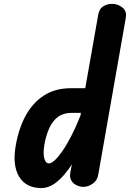

<svg xmlns="http://www.w3.org/2000/svg" viewBox="-20 -948 659 974"><path d="M190 6Q111.5 6 76.8 -52.2Q42 -110.5 60 -210.5Q75.5 -299.5 112 -364.5Q148.5 -429.5 205.2 -465Q262 -500.5 339 -500.5H412.5L478.5 -874.5Q484 -904.5 504.5 -916.5Q525 -928.5 548.5 -928.5Q578 -928.5 601.2 -909.8Q624.5 -891 618 -856.5L478.5 -62.5Q473.5 -32 450 -16Q426.5 0 403 0Q387 0 370 -7.5Q353 -15 342.8 -30.8Q332.5 -46.5 336.5 -71L344.5 -114Q306 -54.5 267.2 -24.2Q228.5 6 190 6ZM228.5 -119Q240 -119 257.2 -134.5Q274.5 -150 296 -180.8Q317.5 -211.5 341 -256.8Q364.5 -302 388 -361L390.5 -375.5H342.5Q302 -375.5 274.2 -355Q246.5 -334.5 229.8 -297.5Q213 -260.5 204.5 -210.5Q198 -169.5 204.8 -144.2Q211.5 -119 228.5 -119Z"/></svg>

Font: Edu AU VIC WA NT Pre
Style: Bold
Weight: 700
Designer: Tina and Corey Anderson, Eben Sorkin, Mirko Velimirovic
Foundry: Google for Education
Version: Version 1.001